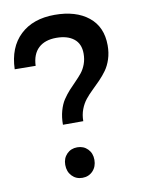

<svg xmlns="http://www.w3.org/2000/svg" viewBox="-81 -751 605 817"><g transform="rotate(-10 221.5 -343.0)"><path d="M4.9 -496.1Q7.8 -590.3 63 -642.6Q118.2 -694.8 211.9 -694.8Q303.7 -694.8 357.9 -651.4Q412.1 -607.9 412.1 -527.8Q412.1 -495.6 403.3 -468.8Q394.5 -441.9 380.6 -422.6Q366.7 -403.3 349.9 -386Q333 -368.7 316.2 -352.5Q299.3 -336.4 285.4 -319.1Q271.5 -301.8 262.7 -278.6Q253.9 -255.4 253.9 -228H166Q166 -260.7 173.6 -287.8Q181.2 -314.9 193.6 -333.7Q206.1 -352.5 220.9 -368.9Q235.8 -385.3 250.5 -399.9Q265.1 -414.6 277.6 -429.9Q290 -445.3 297.6 -466.1Q305.2 -486.8 305.2 -511.2Q305.2 -553.7 277.6 -575.4Q250 -597.2 202.1 -597.2Q152.8 -597.2 125 -571.3Q97.2 -545.4 95.2 -495.1ZM146 -58.1Q146 -86.4 163.8 -104.7Q181.6 -123 209 -123Q236.3 -123 254.2 -104.7Q272 -86.4 272 -58.1Q272 -28.8 254.2 -10Q236.3 8.8 209 8.8Q181.6 8.8 163.8 -10Q146 -28.8 146 -58.1Z"/></g></svg>

Font: Trueno
Style: Rg
Weight: 400
Designer: Julieta Ulanovsky
Foundry: Julieta Ulanovsky
Version: Version 3.001b